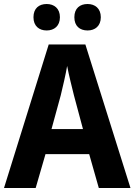

<svg xmlns="http://www.w3.org/2000/svg" viewBox="-20 -938 671 958"><path d="M147 -852C147 -808 175 -786 213 -786C250 -786 279 -808 279 -852C279 -896 250 -918 213 -918C175 -918 147 -897 147 -852ZM351 -852C351 -808 378 -786 417 -786C454 -786 483 -808 483 -852C483 -896 454 -918 417 -918C379 -918 351 -897 351 -852ZM473 0H631L406 -716H223L0 0H158L207 -169H425ZM349 -462 394 -294H237L283 -462C293 -503 308 -567 315 -609C322 -570 340 -498 349 -462Z"/></svg>

Font: Noto Sans Thai Looped SemiCondensed
Style: Bold
Weight: 700
Width: 4
Designer: Sasikarn Vongin, Ben Mitchell
Foundry: The Fontpad Ltd
Version: Version 1.001